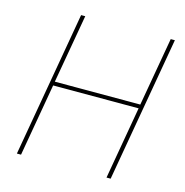

<svg xmlns="http://www.w3.org/2000/svg" viewBox="-104 -797 862 894"><g transform="rotate(15 327.0 -350.0)"><path d="M610 -700 552 -369H140L198 -700H178L56 0H76L137 -350H549L488 0H508L630 -700Z"/></g></svg>

Font: Fixel Text 20240404 Thin
Style: Italic
Weight: 100
Width: 4
Italic angle: -10°
Designer: AlfaBravo + MacPaw
Foundry: Kyrylo Tkachov, Marchela Mozhyna, Serhii Makarenko, Maria Weinstein, Zakhar Kryvoshyya
Version: Version 1.211;Glyphs 3.2 (3225)